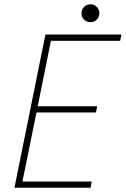

<svg xmlns="http://www.w3.org/2000/svg" viewBox="-20 -882 590 902"><path d="M47.9 0 193.4 -719.7H550.3L544.4 -690.4H219.2L157.2 -382.8H436.5L430.7 -353.5H151.4L85.4 -29.3H411.1L405.3 0ZM404.8 -777.8Q387.2 -777.8 375 -790Q362.8 -802.2 362.8 -819.8Q362.8 -837.4 375 -849.6Q387.2 -861.8 404.8 -861.8Q422.4 -861.8 434.6 -849.6Q446.8 -837.4 446.8 -819.8Q446.8 -802.2 434.6 -790Q422.4 -777.8 404.8 -777.8Z"/></svg>

Font: Reddit Sans ExtraLight
Style: Italic
Weight: 250
Italic angle: -11.25°
Designer: Stephen Hutchings
Version: Version 1.013